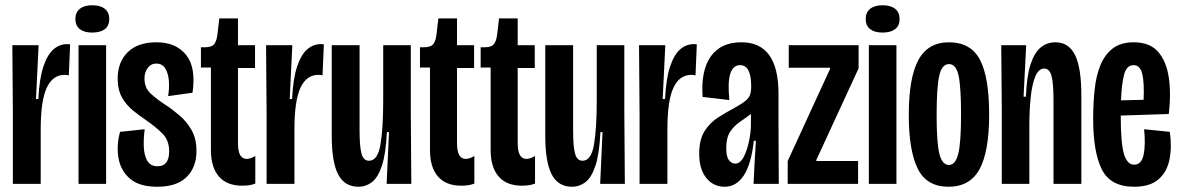

<svg xmlns="http://www.w3.org/2000/svg" viewBox="-20 -700 4495 731"><path d="M29 0V-269L27 -528H127L117 -323H126Q130 -402 145.5 -447.5Q161 -493 184 -512.5Q207 -532 235 -532Q243 -532 247 -531L242 -413Q236 -415 226 -415Q181 -415 158 -366Q135 -317 135 -208V0Z M279 0V-528H384V0ZM331 -576Q301 -576 284 -589Q267 -602 267 -628Q267 -653 284 -666.5Q301 -680 331 -680Q362 -680 379 -666.5Q396 -653 396 -628Q396 -602 379 -589Q362 -576 331 -576Z M579 11Q510 11 474.5 -20Q439 -51 431 -99Q423 -147 437 -198L531 -208Q526 -172 527.5 -140Q529 -108 541 -87.5Q553 -67 580 -67Q624 -67 624 -124Q624 -166 598.5 -191.5Q573 -217 534 -244Q510 -260 485.5 -280Q461 -300 444.5 -329Q428 -358 428 -401Q428 -463 466 -501Q504 -539 576 -539Q650 -539 688.5 -491Q727 -443 713 -347L620 -334Q625 -363 623 -391.5Q621 -420 609.5 -439Q598 -458 575 -458Q555 -458 542.5 -441.5Q530 -425 530 -401Q530 -366 553 -344.5Q576 -323 608 -302Q636 -284 663.5 -260.5Q691 -237 709.5 -204.5Q728 -172 728 -125Q728 -63 690.5 -26Q653 11 579 11Z M902 7Q844 7 813.5 -28Q783 -63 783 -129V-443H745V-520H759Q786 -520 795.5 -532Q805 -544 808 -570L815 -630H886V-528H951V-441H886V-156Q886 -124 894.5 -109.5Q903 -95 919 -95Q925 -95 933.5 -97.5Q942 -100 952 -106V-1Q939 4 926.5 5.5Q914 7 902 7Z M995 0V-269L993 -528H1093L1083 -323H1092Q1096 -402 1111.5 -447.5Q1127 -493 1150 -512.5Q1173 -532 1201 -532Q1209 -532 1213 -531L1208 -413Q1202 -415 1192 -415Q1147 -415 1124 -366Q1101 -317 1101 -208V0Z M1345 11Q1292 11 1267.5 -36Q1243 -83 1243 -183V-528H1349V-202Q1349 -141 1356.5 -114.5Q1364 -88 1385 -88Q1418 -88 1428.5 -149.5Q1439 -211 1439 -317V-528H1544V-272L1546 0H1452L1461 -197H1453Q1449 -114 1434 -69Q1419 -24 1396 -6.5Q1373 11 1345 11Z M1736 7Q1678 7 1647.5 -28Q1617 -63 1617 -129V-443H1579V-520H1593Q1620 -520 1629.5 -532Q1639 -544 1642 -570L1649 -630H1720V-528H1785V-441H1720V-156Q1720 -124 1728.5 -109.5Q1737 -95 1753 -95Q1759 -95 1767.5 -97.5Q1776 -100 1786 -106V-1Q1773 4 1760.5 5.5Q1748 7 1736 7Z M1967 7Q1909 7 1878.5 -28Q1848 -63 1848 -129V-443H1810V-520H1824Q1851 -520 1860.5 -532Q1870 -544 1873 -570L1880 -630H1951V-528H2016V-441H1951V-156Q1951 -124 1959.5 -109.5Q1968 -95 1984 -95Q1990 -95 1998.5 -97.5Q2007 -100 2017 -106V-1Q2004 4 1991.5 5.5Q1979 7 1967 7Z M2158 11Q2105 11 2080.5 -36Q2056 -83 2056 -183V-528H2162V-202Q2162 -141 2169.5 -114.5Q2177 -88 2198 -88Q2231 -88 2241.5 -149.5Q2252 -211 2252 -317V-528H2357V-272L2359 0H2265L2274 -197H2266Q2262 -114 2247 -69Q2232 -24 2209 -6.5Q2186 11 2158 11Z M2415 0V-269L2413 -528H2513L2503 -323H2512Q2516 -402 2531.5 -447.5Q2547 -493 2570 -512.5Q2593 -532 2621 -532Q2629 -532 2633 -531L2628 -413Q2622 -415 2612 -415Q2567 -415 2544 -366Q2521 -317 2521 -208V0Z M2739 11Q2696 11 2669 -22.5Q2642 -56 2642 -115Q2642 -169 2663 -201.5Q2684 -234 2715 -253.5Q2746 -273 2776 -289Q2803 -304 2817 -315Q2831 -326 2835.5 -338.5Q2840 -351 2840 -371Q2840 -452 2798 -452Q2743 -452 2757 -319L2655 -331Q2648 -431 2686 -485Q2724 -539 2803 -539Q2944 -539 2944 -343V-222Q2944 -166 2944.5 -110.5Q2945 -55 2945 0H2849Q2851 -41 2853 -82Q2855 -123 2858 -164H2850Q2840 -74 2811.5 -31.5Q2783 11 2739 11ZM2779 -77Q2798 -77 2811 -101.5Q2824 -126 2831.5 -161.5Q2839 -197 2839 -228V-266Q2819 -251 2797 -236Q2775 -221 2760 -198.5Q2745 -176 2745 -136Q2745 -103 2755.5 -90Q2766 -77 2779 -77Z M2979 0V-87L3140 -437V-442H2983V-528H3249V-440L3088 -91V-87H3247V0Z M3288 0V-528H3393V0ZM3340 -576Q3310 -576 3293 -589Q3276 -602 3276 -628Q3276 -653 3293 -666.5Q3310 -680 3340 -680Q3371 -680 3388 -666.5Q3405 -653 3405 -628Q3405 -602 3388 -589Q3371 -576 3340 -576Z M3591 11Q3508 11 3474 -58Q3440 -127 3440 -262Q3440 -404 3476.5 -471.5Q3513 -539 3593 -539Q3676 -539 3711 -472.5Q3746 -406 3746 -264Q3746 -123 3709.5 -56Q3673 11 3591 11ZM3593 -72Q3618 -72 3628.5 -115Q3639 -158 3639 -264Q3639 -369 3629.5 -412.5Q3620 -456 3593 -456Q3566 -456 3556 -412Q3546 -368 3546 -261Q3546 -157 3556.5 -114.5Q3567 -72 3593 -72Z M3794 0V-292L3792 -528H3887L3877 -332H3886Q3889 -411 3904 -456Q3919 -501 3943 -520Q3967 -539 3998 -539Q4049 -539 4073 -490.5Q4097 -442 4097 -337V0H3991V-317Q3991 -382 3983.5 -410.5Q3976 -439 3956 -439Q3934 -439 3921.5 -408.5Q3909 -378 3904 -328Q3899 -278 3899 -221V0Z M4298 11Q4208 11 4175 -55Q4142 -121 4142 -247Q4142 -305 4147.5 -358Q4153 -411 4169.5 -451.5Q4186 -492 4216.5 -515.5Q4247 -539 4296 -539Q4358 -539 4389.5 -502.5Q4421 -466 4430 -404.5Q4439 -343 4430 -266L4247 -260Q4247 -156 4259 -114.5Q4271 -73 4298 -73Q4326 -73 4334 -110.5Q4342 -148 4336 -208L4434 -198Q4442 -140 4432.5 -92.5Q4423 -45 4390.5 -17Q4358 11 4298 11ZM4296 -452Q4269 -452 4259.5 -415Q4250 -378 4248 -318L4334 -320Q4337 -385 4329 -418.5Q4321 -452 4296 -452Z"/></svg>

Font: Bricolage Grotesque 96pt Condensed Medium
Style: Regular
Weight: 500
Width: 3
Designer: Mathieu Triay
Foundry: Atelier Triay
Version: Version 1.001; ttfautohint (v1.8.4.7-5d5b);gftools[0.9.33.de